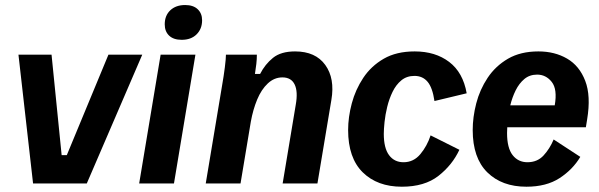

<svg xmlns="http://www.w3.org/2000/svg" viewBox="-20 -712 2323 745"><path d="M108.3 0 51.7 -499.2V-500H180L219.2 -110H239.2L400.8 -500H531.7V-499.2L316.7 0Z M520 0 603.3 -500H738.3L655 0ZM685 -557.5Q653.3 -557.5 636.2 -573.8Q619.2 -590 619.2 -617.5Q619.2 -651.7 640.8 -672.1Q662.5 -692.5 698.3 -692.5Q730 -692.5 747.1 -676.2Q764.2 -660 764.2 -633.3Q764.2 -600 742.9 -578.8Q721.7 -557.5 685 -557.5Z M778.3 0 841.7 -380Q848.3 -417.5 852.5 -451.2Q856.7 -485 856.7 -500H976.7Q976.7 -482.5 974.6 -463.8Q972.5 -445 969.2 -425H989.2Q1008.3 -462.5 1039.2 -487.5Q1070 -512.5 1125 -512.5Q1204.2 -512.5 1242.1 -460Q1280 -407.5 1265.8 -324.2L1211.7 0H1076.7L1127.5 -305Q1136.7 -356.7 1123.3 -384.2Q1110 -411.7 1075.8 -411.7Q1044.2 -411.7 1019.2 -388.3Q994.2 -365 977.9 -325.8Q961.7 -286.7 953.3 -240L913.3 0Z M1539.2 12.5Q1444.2 12.5 1387.5 -43.3Q1330.8 -99.2 1330.8 -207.5Q1330.8 -257.5 1345 -310.8Q1359.2 -364.2 1389.6 -410Q1420 -455.8 1469.2 -484.2Q1518.3 -512.5 1589.2 -512.5Q1669.2 -512.5 1722.9 -471.7Q1776.7 -430.8 1790.8 -350L1665.8 -320Q1658.3 -371.7 1639.2 -394.6Q1620 -417.5 1588.3 -417.5Q1558.3 -417.5 1537.5 -400.4Q1516.7 -383.3 1503.3 -355.8Q1490 -328.3 1482.5 -297.5Q1475 -266.7 1472.1 -238.8Q1469.2 -210.8 1469.2 -192.5Q1469.2 -137.5 1489.6 -110Q1510 -82.5 1545.8 -82.5Q1585 -82.5 1611.3 -114.2Q1637.5 -145.8 1650.8 -186.7L1762.5 -130.8Q1735 -71.7 1681.3 -29.6Q1627.5 12.5 1539.2 12.5Z M2022.5 12.5Q1927.5 12.5 1870.8 -43.3Q1814.2 -99.2 1814.2 -207.5Q1814.2 -257.5 1827.9 -310.8Q1841.7 -364.2 1872.1 -410Q1902.5 -455.8 1951.2 -484.2Q2000 -512.5 2069.2 -512.5Q2132.5 -512.5 2180.4 -484.6Q2228.3 -456.7 2250.8 -398.3Q2273.3 -340 2258.3 -249.2L2253.3 -218.3H1948.3Q1947.5 -206.7 1947.5 -195.8Q1947.5 -137.5 1969.2 -110Q1990.8 -82.5 2026.7 -82.5Q2065 -82.5 2089.2 -108.8Q2113.3 -135 2128.3 -170.8L2231.7 -103.3Q2202.5 -54.2 2151.2 -20.8Q2100 12.5 2022.5 12.5ZM2064.2 -422.5Q2035 -422.5 2014.6 -405.4Q1994.2 -388.3 1980.8 -361.2Q1967.5 -334.2 1960 -303.3H2132.5Q2143.3 -365.8 2120.8 -394.2Q2098.3 -422.5 2064.2 -422.5Z"/></svg>

Font: Familjen Grotesk GF
Style: Bold Italic
Weight: 700
Designer: Anders Wikstroem, Jonas Baeckman, Matilda Gysing, Kristian Moeller
Foundry: Familjen STHML AB
Version: Version 2.000; Beta; Release 4; Build 6